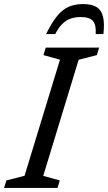

<svg xmlns="http://www.w3.org/2000/svg" viewBox="-39 -926 532 946"><path d="M256.5 -632 175 -654.5 186.5 -691.5H449.5L438 -654.5L348.5 -631.5L174 -59.5L255.5 -37L244.5 0H-19L-7.5 -37L82 -60ZM358.5 -842Q330 -842 307.5 -833.8Q285 -825.5 267 -807.2Q249 -789 233 -758H188Q216 -815 242.5 -847.2Q269 -879.5 300 -892.8Q331 -906 370.5 -906Q413 -906 436.8 -891.2Q460.5 -876.5 468.5 -844Q476.5 -811.5 470.5 -758H432.5Q435.5 -803.5 419 -822.8Q402.5 -842 358.5 -842Z"/></svg>

Font: Newsreader 11pt
Style: Italic
Weight: 400
Italic angle: -17°
Version: Version 1.003